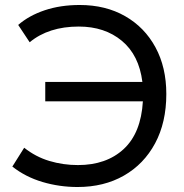

<svg xmlns="http://www.w3.org/2000/svg" viewBox="-20 -735 737 770"><path d="M291 15Q218.5 15 150.2 -5.2Q82 -25.5 29.5 -67L77 -142.5Q123 -106 178 -89.5Q233 -73 292.5 -73Q406.5 -73 476 -137.2Q545.5 -201.5 553 -328.5H161.5V-406.5H551Q537.5 -514 468.8 -571.2Q400 -628.5 296 -628.5Q175 -628.5 99 -565.5L53 -635Q96 -672.5 159.2 -693.8Q222.5 -715 299.5 -715Q403.5 -715 481.8 -670.2Q560 -625.5 603.5 -545.2Q647 -465 647 -358Q647 -244 602 -160.2Q557 -76.5 477 -30.8Q397 15 291 15Z"/></svg>

Font: Geologica Light
Style: Regular
Weight: 300
Designer: Sindre Bremnes, Frode Helland
Foundry: Monokrom Skriftforlag AS
Version: Version 1.010; ttfautohint (v1.8.4.7-5d5b);gftools[0.9.28]